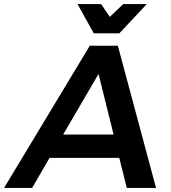

<svg xmlns="http://www.w3.org/2000/svg" viewBox="-74 -925 841 945"><path d="M694 0H550L513 -148H170L84 0H-54L368 -700H506ZM485 -263 411 -561 237 -263ZM513.5 -761H387.5L307.5 -905H423.5L466.5 -842L532.5 -905H648.5Z"/></svg>

Font: Argentum Sans Medium
Style: Italic
Weight: 500
Italic angle: -11°
Designer: Julieta Ulanovsky (font), Cristiano Sobral (main changes and remaster)
Foundry: Julieta Ulanovsky (font), Cristiano Sobral (main changes and remaster)
Version: Version 2.007;June 15, 2022;FontCreator 14.0.0.2814 64-bit; 